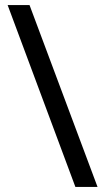

<svg xmlns="http://www.w3.org/2000/svg" viewBox="-20 -734 412 754"><path d="M96 -714 363 0H276L10 -714Z"/></svg>

Font: Noto Sans Myanmar
Style: Regular
Weight: 400
Designer: Monotype Design Team
Foundry: Monotype Imaging Inc.
Version: Version 2.107